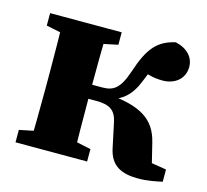

<svg xmlns="http://www.w3.org/2000/svg" viewBox="-81 -591 747 694"><g transform="rotate(15 293.0 -243.5)"><path d="M29.1 0H297V-46.5L201.3 -66.5H126.5L29.1 -46.5V0ZM29.1 -436.8 126.5 -416.8H201.3L297 -436.8V-483.4H29.1V-436.8ZM80.4 0H245.7C243.7 -45 242.7 -147.4 242.7 -226.8V-266.5C242.7 -335.9 243.7 -438.4 245.7 -483.4H80.4C82.4 -438.4 83.4 -335.9 83.4 -273.4V-210C83.4 -147.4 82.4 -45 80.4 0ZM373.3 -71.9C386 -7.5 427.8 11.7 490.9 11.7C525.5 11.7 556 5 580 0V-45.8L430.7 -70.2L537 -4.7L507 -126.7C487.3 -209.2 431.9 -246.7 295.6 -255.4L311.4 -235.5C362.6 -251.4 393 -274.2 416.5 -334.2C428.9 -366.9 443.3 -394.4 464.6 -427.3L388 -379C417.8 -362 447.3 -353.2 484.5 -353.2C529.2 -353.2 565 -380.1 565.2 -425C565.2 -460.6 541 -488.7 495.1 -499.3C431.1 -484.4 399.3 -451.2 368.5 -356.7C344.7 -285.5 320.8 -272.7 279.6 -272.7H163.1V-220.2H273.8C322.6 -220.2 344.7 -204.2 353.5 -165.1L373.3 -71.9Z"/></g></svg>

Font: Source Serif Variable
Style: Regular
Weight: 389
Designer: Frank Grießhammer
Foundry: Adobe Systems Incorporated
Version: Version 3.001;hotconv 1.0.111;makeotfexe 2.5.65597